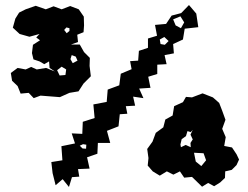

<svg xmlns="http://www.w3.org/2000/svg" viewBox="-20 -732 985 763"><path d="M141 -352 114 -342 94 -363 62 -360 50 -390 28 -411 23 -442 50 -462 82 -456 104 -466 126 -456 163 -462 198 -448 177 -462 175 -488 156 -477 137 -488 113 -496 107 -521 111 -554 139 -572 124 -583 137 -597 97 -586 58 -597 31 -622 41 -658 56 -682 82 -695 122 -709 162 -695 193 -707 225 -695 259 -708 293 -695 313 -666 314 -631 312 -604 287 -594 290 -565 262 -555H297L314 -525L337 -502L336 -470L341 -429L312 -400L292 -369L256 -363L218 -346ZM256 -620 244 -623 235 -613 245 -600 256 -609ZM281 -507 265 -513 260 -497 269 -481 288 -491ZM243 -456 225 -467 207 -453 217 -432 240 -434ZM189 -44 184 -88 228 -95 224 -151 278 -162 265 -202 307 -200 309 -248 356 -263 351 -317 404 -327 408 -376 454 -393 460 -439 503 -457 497 -489 529 -491 532 -530 568 -542V-579L604 -590L596 -633L640 -637L662 -670L700 -680L731 -712L760 -678L768 -624L714 -618L707 -575L668 -557L671 -520L634 -513L642 -477L605 -475V-438L569 -427L578 -383L533 -380L550 -342L509 -348L517 -312L480 -310L486 -280L456 -278L451 -230L405 -212L418 -164H369L367 -121L326 -107L336 -62L290 -60L295 -30L266 -28L254 11L229 -20L201 4ZM712 -643 697 -667 668 -655 678 -631 699 -620ZM633 -585 615 -575 618 -557 635 -554 650 -569ZM323 -157 310 -159 297 -153 308 -142 322 -141ZM743 -29 712 -26 695 -51 669 -38 643 -51 615 -34 587 -51 567 -74 570 -104 565 -140 586 -169 599 -204 629 -226 637 -257 666 -273 672 -310 707 -326 719 -347 743 -345 785 -361 826 -345 851 -323 863 -292 876 -256 863 -220 877 -187 871 -152 902 -146 920 -119 930 -98 920 -76 901 -57 875 -51 874 -25 855 -7 831 8 807 -5 783 10ZM699 -147 718 -156 738 -147 737 -164 746 -178 737 -197 746 -216 738 -207 725 -211 719 -191 702 -179 697 -158ZM789 -123 751 -125 758 -90 780 -72 799 -95Z"/></svg>

Font: Rubik Gemstones
Style: Regular
Weight: 400
Designer: Hubert and Fischer, NaN
Foundry: Hubert and Fischer, NaN
Version: Version 2.200